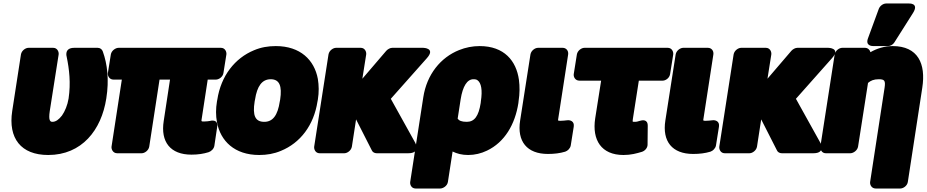

<svg xmlns="http://www.w3.org/2000/svg" viewBox="-20 -840 5309 1100"><path d="M589 -276C606 -383 595 -473 569 -545C565 -557 554 -566 540 -566H405C346 -566 362 -515 362 -515C377 -442 386 -365 373 -276C367 -238 352 -202 335 -178C317 -155 300 -142 280 -142C268 -142 257 -149 265 -203L316 -528C318 -544 308 -566 285 -566H143C127 -566 104 -551 100 -528L50 -204C26 -48 100 48 256 48C449 48 561 -95 589 -276Z M1136 -162 1170 -384H1217C1233 -384 1256 -398 1260 -421L1277 -528C1279 -544 1269 -566 1246 -566H659C643 -566 619 -551 615 -528L598 -421C596 -405 607 -384 630 -384H678L619 0C617 16 628 38 651 38H792C808 38 831 23 835 0L894 -384H954L918 -147C899 -27 956 46 1077 46C1115 46 1146 41 1175 32C1190 27 1205 13 1208 -4L1224 -111C1232 -161 1186 -148 1182 -147C1177 -146 1163 -144 1150 -144C1132 -144 1133 -144 1136 -162Z M1225 -269 1223 -259C1216 -217 1216 -178 1223 -140C1243 -32 1324 48 1465 48C1509 48 1550 41 1590 24C1700 -21 1778 -122 1799 -259L1801 -269C1808 -312 1807 -351 1801 -388C1781 -496 1701 -576 1560 -576C1516 -576 1475 -569 1435 -552C1326 -507 1246 -406 1225 -269ZM1585 -269 1583 -259C1571 -179 1543 -142 1494 -142C1442 -142 1426 -178 1439 -259L1441 -269C1453 -348 1482 -386 1531 -386C1581 -386 1597 -348 1585 -269Z M2020 -156 2110 21C2114 31 2125 38 2138 38H2319C2392 38 2359 -22 2359 -22L2219 -274L2425 -506C2478 -565 2405 -566 2405 -566H2227C2216 -566 2202 -559 2193 -549L2056 -389L2078 -528C2080 -544 2070 -566 2047 -566H1905C1889 -566 1866 -551 1862 -528L1780 0C1778 16 1788 38 1811 38H1953C1969 38 1992 23 1996 0Z M2662 48C2700 48 2737 39 2770 23C2871 -25 2931 -127 2950 -250L2951 -260C2958 -304 2958 -345 2953 -383C2938 -491 2869 -576 2728 -576C2687 -576 2647 -568 2610 -553C2505 -511 2425 -414 2405 -282L2330 203C2328 219 2338 240 2361 240H2502C2518 240 2542 226 2546 203L2573 28C2597 40 2626 48 2662 48ZM2654 -142C2624 -142 2610 -149 2602 -160L2619 -270C2631 -347 2657 -386 2692 -386C2705 -386 2711 -384 2716 -380C2737 -365 2745 -324 2735 -260L2734 -250C2722 -174 2698 -142 2654 -142Z M3179 -165 3235 -528C3238 -549 3224 -566 3204 -566H3062C3046 -566 3023 -551 3019 -528L2960 -150C2941 -30 2999 42 3119 42C3156 42 3188 38 3218 29C3233 24 3247 10 3250 -7L3267 -114C3272 -146 3246 -153 3230 -151L3211 -149C3203 -148 3200 -148 3193 -148C3175 -148 3176 -147 3179 -165Z M3552 48C3595 48 3627 39 3657 30C3674 25 3690 8 3690 -11L3691 -118C3692 -160 3657 -151 3647 -148C3630 -143 3630 -142 3610 -142C3608 -142 3607 -143 3605 -143C3604 -146 3605 -151 3606 -160L3640 -378H3777C3793 -378 3815 -392 3819 -415L3837 -528C3839 -544 3829 -566 3806 -566H3328C3312 -566 3289 -551 3285 -528L3267 -415C3265 -399 3276 -378 3299 -378H3424L3390 -162C3371 -38 3425 48 3552 48Z M4011 -165 4067 -528C4070 -549 4056 -566 4036 -566H3894C3878 -566 3855 -551 3851 -528L3792 -150C3773 -30 3831 42 3951 42C3988 42 4020 38 4050 29C4065 24 4079 10 4082 -7L4099 -114C4104 -146 4078 -153 4062 -151L4043 -149C4035 -148 4032 -148 4025 -148C4007 -148 4008 -147 4011 -165Z M4341 -156 4431 21C4435 31 4446 38 4459 38H4640C4713 38 4680 -22 4680 -22L4540 -274L4746 -506C4799 -565 4726 -566 4726 -566H4548C4537 -566 4523 -559 4514 -549L4377 -389L4399 -528C4401 -544 4391 -566 4368 -566H4226C4210 -566 4187 -551 4183 -528L4101 0C4099 16 4109 38 4132 38H4274C4290 38 4313 23 4317 0Z M5014 -386C5047 -386 5054 -379 5048 -338L4965 203C4963 219 4974 240 4997 240H5138C5154 240 5177 226 5181 203L5264 -338C5285 -474 5240 -576 5094 -576C5047 -576 5003 -562 4967 -541C4964 -554 4952 -566 4936 -566H4805C4789 -566 4766 -551 4762 -528L4680 0C4678 16 4688 38 4711 38H4852C4868 38 4892 23 4896 0L4953 -365C4968 -378 4986 -386 5014 -386ZM5057 -820C5040 -820 5022 -807 5015 -790L4953 -621C4937 -579 4973 -576 4983 -576H5067C5081 -576 5096 -584 5104 -597L5211 -766C5248 -825 5185 -820 5185 -820Z"/></svg>

Font: Asimov Print
Style: EIt
Weight: 500
Designer: Google
Version: Version 2.000980; 2014